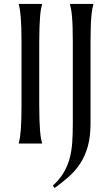

<svg xmlns="http://www.w3.org/2000/svg" viewBox="-20 -720 554 963"><path d="M74.2 -2Q77.1 -12.2 79.6 -27.3Q82 -42.5 84 -64.9Q85.9 -87.4 86.9 -118.4Q87.9 -149.4 87.9 -190.9V-508.8Q87.9 -550.3 86.9 -581.3Q85.9 -612.3 84 -635Q82 -657.7 79.6 -672.9Q77.1 -688 74.2 -698.2V-700.2H190.9V-698.2Q188 -688 185.3 -672.9Q182.6 -657.7 180.9 -635Q179.2 -612.3 178 -581.3Q176.8 -550.3 176.8 -508.8V-190.9Q176.8 -149.4 178 -118.4Q179.2 -87.4 180.9 -64.9Q182.6 -42.5 185.3 -27.3Q188 -12.2 190.9 -2V0H74.2ZM434.1 -101.1Q434.1 -35.2 420.7 13.2Q407.2 61.5 383.1 98.9Q358.9 136.2 325.9 165.5Q293 194.8 253.9 223.1L245.1 210.9Q278.8 180.2 298.6 147Q318.4 113.8 328.9 75.9Q339.4 38.1 342.3 -5.6Q345.2 -49.3 345.2 -101.1V-508.8Q345.2 -550.3 344.2 -581.3Q343.3 -612.3 341.3 -635Q339.4 -657.7 336.7 -672.9Q334 -688 331.1 -698.2V-700.2H448.2V-698.2Q445.3 -688 442.6 -672.9Q439.9 -657.7 438 -635Q436 -612.3 435.1 -581.3Q434.1 -550.3 434.1 -508.8Z"/></svg>

Font: Marcellus
Style: Regular
Weight: 400
Designer: Astigmatic (AOETI)
Foundry: Astigmatic (AOETI)
Version: Version 1.000